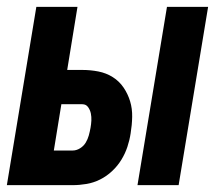

<svg xmlns="http://www.w3.org/2000/svg" viewBox="-27 -540 647 560"><path d="M374 0 460 -520H580L494 0ZM-7 0 79 -520H199L169 -336H213Q237 -336 260 -331.5Q283 -327 302 -315Q321 -303 333.5 -284.5Q346 -266 352.5 -244.5Q359 -223 358.5 -199Q358 -175 354 -151Q351 -131 344.5 -111.5Q338 -92 327 -74Q316 -56 300 -41Q284 -26 265 -16.5Q246 -7 225.5 -3.5Q205 0 185 0ZM130 -101H185Q196 -101 206.5 -107.5Q217 -114 223 -124Q229 -134 232 -145Q235 -156 237 -167Q239 -178 239.5 -188.5Q240 -199 238 -209Q236 -219 230 -227.5Q224 -236 213 -236H152Z"/></svg>

Font: Iosevka SS04 Extended Oblique
Style: Bold
Weight: 700
Width: 7
Italic angle: -9°
Monospace: yes
Designer: Belleve Invis
Foundry: Belleve Invis
Version: Version 19.0.0; ttfautohint (v1.8.4)